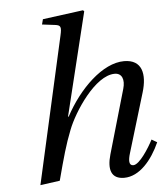

<svg xmlns="http://www.w3.org/2000/svg" viewBox="-53 -789 730 849"><g transform="rotate(-5 311.5 -365.0)"><path d="M92 12 179 0C206 -102 221 -157 246 -220C276 -298 375 -450 462 -450C494 -450 506 -421 494 -380L412 -96C393 -30 407 12 464 12C533 12 589 -56 623 -132L599 -146C581 -111 537 -40 509 -40C489 -40 489 -63 499 -95L578 -357C602 -436 589 -502 508 -502C413 -502 307 -399 243 -279H240L352 -737L347 -742L167 -718L161 -695L218 -688C243 -685 247 -678 238 -639Z"/></g></svg>

Font: Heuristica
Style: Italic
Weight: 400
Italic angle: -13°
Version: Version 1.0.1